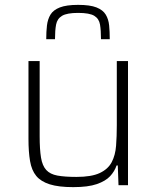

<svg xmlns="http://www.w3.org/2000/svg" viewBox="-20 -761 643 789"><path d="M281 8Q221 8 184.5 -3.5Q148 -15 129 -38Q110 -61 103.5 -99Q97 -137 97 -190V-510H143V-201Q143 -147 148.5 -113.5Q154 -80 170 -62.5Q186 -45 216 -39.5Q246 -34 294 -34Q356 -34 390 -50Q424 -66 439 -94.5Q454 -123 457 -162Q460 -201 460 -246V-510H506V0H467L464 -81H459Q451 -57 432.5 -37Q414 -17 378 -4.5Q342 8 281 8ZM301 -741Q350 -741 376.5 -730.5Q403 -720 414.5 -701Q426 -682 428.5 -656.5Q431 -631 431 -600H395Q395 -636 391 -660Q387 -684 367.5 -696Q348 -708 301 -708Q255 -708 235 -696Q215 -684 210.5 -660Q206 -636 206 -600H170Q170 -631 173 -656.5Q176 -682 187.5 -701Q199 -720 226 -730.5Q253 -741 301 -741Z"/></svg>

Font: Saira Thin ExtraLight
Style: Regular
Weight: 250
Version: Version 1.101